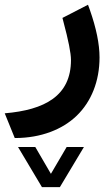

<svg xmlns="http://www.w3.org/2000/svg" viewBox="-55 -327 464 804"><path d="M6.8 251H10.3C115.7 250.5 206.1 215.8 266.6 157.2C327.1 98.6 361.8 13.2 361.8 -86.4C361.8 -142.6 348.1 -209 321.3 -285.6L313.5 -307.1L206.5 -252L210.4 -236.8C231.4 -158.2 242.2 -104.5 242.2 -75.7C242.2 74.7 132.3 133.3 -35.2 147.5ZM120.6 456.5H195.8L296.4 288.6H224.1L158.2 400.9L92.8 288.6H20.5Z"/></svg>

Font: Samim
Style: Bold
Weight: 700
Foundry: DejaVu fonts team - Redesigned by Saber Rastikerdar
Version: Version 4.0.5